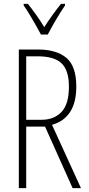

<svg xmlns="http://www.w3.org/2000/svg" viewBox="-20 -969 456 989"><path d="M175 -714Q271 -714 322 -671Q373 -628 373 -523Q373 -362 248 -326L397 0H354L212 -317H115V0H77V-714ZM173 -679H115V-352H194Q258 -352 296.5 -392Q335 -432 335 -523Q335 -606 297.5 -642.5Q260 -679 173 -679ZM191 -791Q178 -815 162 -843.5Q146 -872 130 -898Q114 -924 102 -941V-949H124Q143 -925 166 -893Q189 -861 208 -829Q229 -862 248.5 -889Q268 -916 294 -949H315V-941Q293 -909 268.5 -867.5Q244 -826 226 -791Z"/></svg>

Font: Noto Sans Myanmar UI ExtraCondensed ExtraLight
Style: Regular
Weight: 200
Width: 2
Designer: Monotype Design Team
Foundry: Monotype Imaging Inc.
Version: Version 2.103; ttfautohint (v1.8.4.7-5d5b)